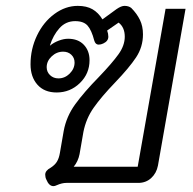

<svg xmlns="http://www.w3.org/2000/svg" viewBox="-20 -623 659 654"><path d="M162 11Q147 11 138 -11Q134 -19 134 -28Q134 -42 153 -52Q167 -61 174 -72.5Q181 -84 184 -102L197 -177Q206 -226 236 -267.5Q266 -309 317 -361Q362 -408 383.5 -438Q405 -468 405 -498Q405 -530 384 -546L345 -519Q349 -508 349 -498Q349 -483 332 -475Q324 -471 316 -471Q305 -471 301 -485Q292 -520 278.5 -535.5Q265 -551 236 -551Q204 -551 182.5 -527Q161 -503 150 -468H151Q163 -478 180 -484.5Q197 -491 212 -491Q246 -491 265.5 -470.5Q285 -450 285 -418Q285 -372 252 -340Q219 -308 173 -308Q131 -308 107.5 -334.5Q84 -361 84 -404Q84 -456 106 -502Q128 -548 165.5 -575.5Q203 -603 245 -603Q275 -603 295 -591.5Q315 -580 329 -557L377 -592Q393 -603 404 -603Q418 -603 427 -596Q446 -577 456.5 -555.5Q467 -534 467 -506Q467 -463 443.5 -427.5Q420 -392 372 -342Q325 -293 299 -256Q273 -219 264 -173L251 -98Q246 -73 231 -55H449L544 -593H612L518 -59Q513 -33 495 -16.5Q477 0 451 0H206Q191 0 173 8Q167 11 162 11ZM234 -410Q234 -426 223 -436.5Q212 -447 195 -447Q173 -447 156 -431Q139 -415 139 -394Q139 -378 150.5 -367Q162 -356 179 -356Q201 -356 217.5 -372.5Q234 -389 234 -410Z"/></svg>

Font: Niramit Light
Style: Italic
Weight: 300
Italic angle: -10°
Designer: Katatrad Aksorn Co.,Ltd.
Foundry: Cadson Demak Co.,Ltd.
Version: Version 1.000; ttfautohint (v1.6)